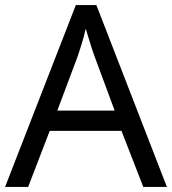

<svg xmlns="http://www.w3.org/2000/svg" viewBox="-20 -737 679 757"><path d="M545 0 459 -221H176L91 0H0L279 -717H360L638 0ZM352 -517Q349 -525 342 -546Q335 -567 328.5 -589.5Q322 -612 318 -624Q311 -593 302 -563.5Q293 -534 287 -517L206 -301H432Z"/></svg>

Font: Noto Sans Mende Kikakui
Style: Regular
Weight: 400
Designer: Monotype Design Team
Foundry: Monotype Imaging Inc.
Version: Version 2.003; ttfautohint (v1.8.4.7-5d5b)